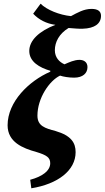

<svg xmlns="http://www.w3.org/2000/svg" viewBox="-20 -814 565 1036"><path d="M149 202C292 179 388 106 388 7C388 -43 365 -82 280 -107C223 -122 182 -134 182 -190C182 -285 247 -379 304 -406C322 -400 351 -395 380 -395C427 -395 452 -419 452 -452C452 -480 431 -491 409 -491C381 -491 353 -478 328 -467C300 -479 276 -504 276 -543C276 -587 299 -632 350 -663C376 -661 406 -658 426 -659C492 -661 525 -687 525 -729C525 -753 508 -766 474 -766C432 -766 397 -745 363 -727C301 -733 232 -761 199 -794L159 -740C189 -708 231 -686 279 -680C191 -646 138 -596 138 -539C138 -481 193 -449 252 -432L251 -427C136 -377 21 -265 21 -138C21 -47 103 -14 176 6C232 23 251 36 251 67C251 108 207 139 143 156Z"/></svg>

Font: Noto Serif Condensed Extra
Style: Italic
Weight: 800
Width: 3
Italic angle: -12°
Designer: Monotype Design Team
Foundry: Monotype Imaging Inc.
Version: Version 1.901